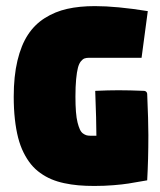

<svg xmlns="http://www.w3.org/2000/svg" viewBox="-20 -613 530 635"><path d="M25.4 -293.2Q25.4 -361.1 37.7 -412.5Q50 -463.9 72.3 -497.9Q94.5 -532 128.3 -553.3Q162.1 -574.7 202.4 -583.7Q242.7 -592.8 293.9 -592.8Q365.5 -592.8 468.8 -576.2L448.2 -421.9H274.4Q265.6 -421.9 259.5 -419.7Q253.4 -417.5 247.3 -409.9Q241.2 -402.3 237.7 -388.7Q234.1 -375 231.8 -351.1Q229.5 -327.1 229.5 -293.2Q229.5 -264.9 231.2 -243.3Q232.9 -221.7 236.5 -207.9Q240 -194.1 244.1 -185.1Q248.3 -176 254.4 -171.6Q260.5 -167.2 266.1 -165.6Q271.7 -164.1 279.3 -164.1H298.8Q298.8 -211.9 294.9 -312.5Q337.9 -314.5 372.1 -314.5Q408.2 -314.5 457 -312.5Q460.9 -312.3 463.7 -309.4Q466.6 -306.6 466.8 -302.7Q470.7 -212.4 470.7 -166Q470.7 -85.7 466.8 -16.6Q425.3 -9.3 405.3 -6.1Q385.3 -2.9 355.5 -0.5Q325.7 2 292 2Q263.4 2 239.5 -0.1Q215.6 -2.2 192.3 -7.2Q168.9 -12.2 149.9 -20.3Q130.9 -28.3 113.4 -40.8Q95.9 -53.2 82.5 -69.7Q69.1 -86.2 58.1 -108.2Q47.1 -130.1 40 -157.5Q33 -184.8 29.2 -218.9Q25.4 -252.9 25.4 -293.2Z"/></svg>

Font: Digitalt
Style: Medium
Weight: 500
Designer: gluk
Foundry: gluk
Version: Version 0.60